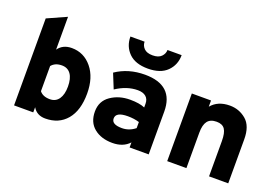

<svg xmlns="http://www.w3.org/2000/svg" viewBox="-101 -1046 1966 1363"><g transform="rotate(20 881.5 -365.0)"><path d="M314 12Q250 12 220 -39V0H75V-657L220 -722V-474Q255 -523 322 -523Q414 -523 474 -450Q534 -377 534 -256Q534 -128 475 -58Q416 12 314 12ZM298 -128Q342 -128 365.5 -162Q389 -196 389 -256Q389 -317 365.5 -350Q342 -383 298 -383Q247 -383 220 -350V-160Q245 -128 298 -128Z M684 -742H791Q791 -713 812 -691.5Q833 -670 877 -670Q921 -670 942.5 -692Q964 -714 964 -742H1071Q1071 -668 1021.5 -619Q972 -570 877 -570Q782 -570 733 -619Q684 -668 684 -742ZM948 0V-38Q902 12 821 12Q736 12 682.5 -31.5Q629 -75 629 -156Q629 -235 691 -277.5Q753 -320 836 -320Q908 -320 948 -302V-330Q948 -365 926 -383.5Q904 -402 865 -402Q782 -402 701 -348L656 -459Q750 -523 875 -523Q1092 -523 1092 -323V0ZM849 -110Q903 -110 948 -146V-192Q908 -204 861 -204Q771 -204 771 -155Q771 -110 849 -110Z M1548 0V-266Q1548 -328 1529.5 -355.5Q1511 -383 1467 -383Q1420 -383 1398.5 -355Q1377 -327 1377 -268V0H1232V-511H1377V-464Q1426 -523 1516 -523Q1587 -523 1640 -478Q1693 -433 1693 -332V0Z"/></g></svg>

Font: Overpass Heavy
Style: Regular
Weight: 900
Designer: Delve Withrington, Thomas Jockin
Foundry: Delve Fonts
Version: Version 3.000;DELV;Overpass